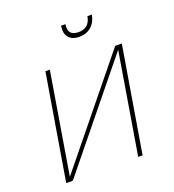

<svg xmlns="http://www.w3.org/2000/svg" viewBox="-132 -830 846 933"><g transform="rotate(-20 290.5 -363.5)"><path d="M78.1 -22.7 502.8 -545.5H536.9L446 0H423.3L509.9 -522.7L85.2 0H51.1L142 -545.5H164.8ZM425.4 -727.3H448.2Q441.8 -690 417.1 -668.1Q392.4 -646.3 355.1 -646.3Q317.8 -646.3 300.2 -668.1Q282.7 -690 289.1 -727.3H311.8Q301.8 -669 358.7 -669Q415.5 -669 425.4 -727.3Z"/></g></svg>

Font: Inter Thin  BETA
Style: Italic
Weight: 100
Italic angle: -9.39999°
Designer: Rasmus Andersson
Foundry: rsms
Version: Version 3.011;git-f93a4a705